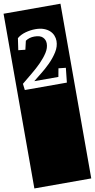

<svg xmlns="http://www.w3.org/2000/svg" viewBox="-130 -964 605 1223"><g transform="rotate(-10 172.0 -352.0)"><path d="M85 -667 98 -723Q123 -740 155 -740Q193 -740 209.5 -723.5Q226 -707 226 -683Q226 -654 207.5 -625Q189 -596 160.5 -567Q132 -538 97.5 -510Q63 -482 32 -456L37 -415H309L319 -509L272 -514L262 -460H106Q125 -476 156 -500Q187 -524 217 -554Q247 -584 268.5 -618Q290 -652 290 -688Q290 -706 283 -723.5Q276 -741 261.5 -754.5Q247 -768 224.5 -776.5Q202 -785 170 -785Q138 -785 105.5 -776Q73 -767 51 -748L40 -672ZM-12 -917H356V213H-12Z"/></g></svg>

Font: Zilla Slab Regular Highlight
Style: Regular
Weight: 410
Designer: Typotheque Type Foundry
Foundry: Typotheque type foundry
Version: Version 1.0; 2017